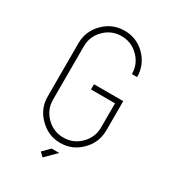

<svg xmlns="http://www.w3.org/2000/svg" viewBox="-187 -772 895 989"><g transform="rotate(30 261.0 -277.5)"><path d="M262 -348H436V-174Q436 -102 385 -51Q334 1 262 1Q190 1 139 -51Q87 -102 87 -174V-491Q87 -563 139 -615Q190 -666 262 -666Q334 -666 385 -615Q436 -563 436 -491H405Q405 -550 363 -592Q321 -634 262 -634Q203 -634 161 -592Q119 -550 119 -491V-174Q119 -115 161 -73Q203 -31 262 -31Q321 -31 363 -73Q405 -115 405 -174V-317H262ZM284 48 221 111 198 89 239 48Z"/></g></svg>

Font: Zector
Style: Regular
Weight: 400
Designer: GGBot
Version: 0.72